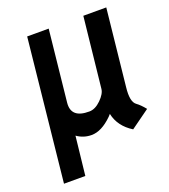

<svg xmlns="http://www.w3.org/2000/svg" viewBox="-127 -579 763 868"><g transform="rotate(-20 254.0 -145.0)"><path d="M335 -29.3 325.2 -18.6Q273.4 32.2 225.6 32.2Q186.5 32.2 155.3 9.8L134.8 196.3H32.2L103.5 -486.3H207L170.9 -143.6Q163.1 -70.3 252 -71.3Q280.3 -71.3 308.1 -98.6Q335.9 -126 337.9 -149.4L374 -487.3H484.4L445.3 -117.2Q437.5 -48.8 462.9 -31.2Q480.5 -18.6 501 6.8L410.2 72.3Q348.6 34.2 335 -29.3Z"/></g></svg>

Font: Puritan
Style: BoldItalic
Weight: 700
Version: 2.1